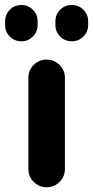

<svg xmlns="http://www.w3.org/2000/svg" viewBox="-20 -791 383 790"><path d="M1 -687.5V-703.1Q1 -731.4 20.5 -751Q40 -770.5 67.9 -770.5Q95.7 -770.5 115.2 -751Q134.8 -731.4 134.8 -703.1V-687.5Q134.8 -660.2 115.2 -640.6Q95.7 -621.1 67.9 -621.1Q40 -621.1 20.5 -640.6Q1 -660.2 1 -687.5ZM208 -688.5V-703.1Q208 -731.4 227.5 -751Q247.1 -770.5 275.4 -770.5Q303.7 -770.5 323.2 -751Q342.8 -731.4 342.8 -703.1V-688.5Q342.8 -660.2 323.2 -640.6Q303.7 -621.1 275.4 -621.1Q247.1 -621.1 227.5 -640.6Q208 -660.2 208 -688.5ZM96.7 -95.7V-470.7Q96.7 -502 118.7 -523.9Q140.6 -545.9 171.9 -545.9Q203.1 -545.9 225.1 -523.9Q247.1 -502 247.1 -470.7V-95.7Q247.1 -64.5 225.1 -42.5Q203.1 -20.5 171.9 -20.5Q140.6 -20.5 118.7 -42.5Q96.7 -64.5 96.7 -95.7Z"/></svg>

Font: Gen Jyuu GothicX Bold
Style: Bold
Weight: 700
Designer: Ryoko NISHIZUKA (kana &amp; ideographs); Paul D. Hunt (Latin, Greek &amp; Cyrillic); Wenlong ZHANG (bopomofo); Sandoll C
Version: Version 1.058.20140828